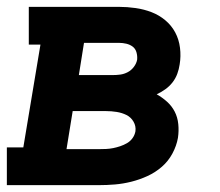

<svg xmlns="http://www.w3.org/2000/svg" viewBox="-21 -540 641 560"><path d="M-1 0V-110H47L97 -410H63V-520H326Q350 -520 374.5 -516.5Q399 -513 421 -504.5Q443 -496 461 -481Q479 -466 490 -445.5Q501 -425 504 -400.5Q507 -376 503 -352Q501 -338 496 -324.5Q491 -311 482 -299.5Q473 -288 461 -279.5Q449 -271 436 -265Q452 -256 466 -243.5Q480 -231 488.5 -214.5Q497 -198 499 -178Q501 -158 498 -138Q494 -115 482 -92.5Q470 -70 451 -53.5Q432 -37 409 -26.5Q386 -16 362 -10Q338 -4 314.5 -2Q291 0 267 0ZM307 -321Q319 -321 330 -322.5Q341 -324 351.5 -329.5Q362 -335 369.5 -345Q377 -355 379 -366Q380 -377 377 -387.5Q374 -398 366 -404Q358 -410 347.5 -412.5Q337 -415 326 -415H224L209 -321ZM267 -105Q278 -105 288.5 -105.5Q299 -106 309 -108Q319 -110 329.5 -113.5Q340 -117 349.5 -122.5Q359 -128 365.5 -137Q372 -146 374 -157Q376 -172 368.5 -185Q361 -198 348 -204.5Q335 -211 319.5 -213.5Q304 -216 288 -216H191L173 -105Z"/></svg>

Font: Iosevka Etoile XBdObl
Style: Regular
Weight: 800
Italic angle: -9°
Designer: Belleve Invis
Foundry: Belleve Invis
Version: Version 15.5.2; ttfautohint (v1.8.4)